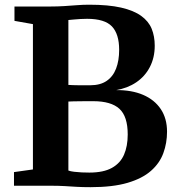

<svg xmlns="http://www.w3.org/2000/svg" viewBox="-20 -770 736 796"><path d="M116.5 -67.5V-670L40 -683.5V-743H189Q220 -743 247 -744.8Q274 -746.5 299 -748.5Q324 -750.5 349.5 -750.5Q429.5 -750.5 482 -738.5Q534.5 -726.5 565.2 -704.2Q596 -682 608.8 -650.8Q621.5 -619.5 621.5 -580.5Q621.5 -531 601.2 -492Q581 -453 544.5 -428.5Q508 -404 461 -396.5Q526 -397 573.2 -376.8Q620.5 -356.5 646.5 -317.8Q672.5 -279 672.5 -224Q672.5 -177 657.2 -135.2Q642 -93.5 606 -61.8Q570 -30 508.8 -12Q447.5 6 355.5 6Q321.5 6 297 4.5Q272.5 3 247.8 1.5Q223 0 189.5 0H38V-56.5ZM263.5 -418Q272 -417.5 283.5 -417Q295 -416.5 307.8 -416.5Q320.5 -416.5 332.8 -416.5Q345 -416.5 354 -416.5Q395.5 -416.5 422 -434.5Q448.5 -452.5 461.2 -485.5Q474 -518.5 474 -563.5Q474 -629 444 -660.5Q414 -692 341 -692Q329 -692 313.8 -691.2Q298.5 -690.5 284.8 -689Q271 -687.5 263.5 -687ZM263.5 -63Q272.5 -59.5 287.5 -57.8Q302.5 -56 319.2 -55.2Q336 -54.5 350.5 -54.5Q409 -54.5 444 -74Q479 -93.5 494.2 -128.8Q509.5 -164 509.5 -212.5Q509.5 -287.5 475 -319Q440.5 -350.5 366.5 -350.5Q355 -350.5 340.5 -350.5Q326 -350.5 311.2 -350.2Q296.5 -350 284 -349.8Q271.5 -349.5 263.5 -349Z"/></svg>

Font: Merriweather 28pt
Style: Bold
Weight: 700
Version: Version 2.100